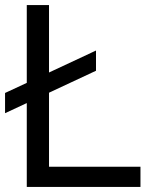

<svg xmlns="http://www.w3.org/2000/svg" viewBox="-20 -740 598 760"><path d="M86 -332 0 -292V-372L86 -412V-720H174V-453L360 -540V-460L174 -373V-80H536V0H86Z"/></svg>

Font: Aspekta Variable
Style: Regular
Weight: 400
Designer: Ivo Dolenc
Version: Version 2.100